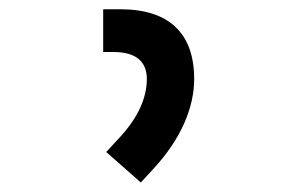

<svg xmlns="http://www.w3.org/2000/svg" viewBox="-20 -713 626 406"><path d="M277.8 -327.1 305.2 -356.9C363.3 -419.9 390.6 -486.3 390.6 -545.9C390.6 -642.6 337.4 -693.4 234.9 -693.4H198.2V-603H220.2C266.6 -603 290.5 -583.5 290.5 -545.9C290.5 -505.9 271.5 -463.9 233.9 -423.3L204.6 -391.6Z"/></svg>

Font: Cascadia Code PL
Style: Regular
Weight: 400
Monospace: yes
Designer: Aaron Bell
Foundry: Saja Typeworks
Version: Version 2404.023